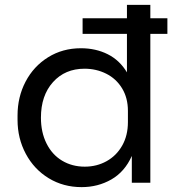

<svg xmlns="http://www.w3.org/2000/svg" viewBox="-20 -750 729 788"><path d="M52 -258V-276Q52 -352 85 -415Q118 -478 177.5 -515Q237 -552 312 -552Q373 -552 422 -527.5Q471 -503 501 -453V-611H319V-675H501V-730H597V-675H667V-611H597V0H521V-110Q492 -45 437 -13.5Q382 18 315 18Q240 18 180 -18.5Q120 -55 86 -118.5Q52 -182 52 -258ZM505 -249V-295Q505 -348 481 -387.5Q457 -427 416 -447.5Q375 -468 327 -468Q247 -468 197.5 -413Q148 -358 148 -267Q148 -207 171 -161Q194 -115 235 -90.5Q276 -66 328 -66Q377 -66 417.5 -88.5Q458 -111 481.5 -152.5Q505 -194 505 -249Z"/></svg>

Font: Sora-SIA
Style: Regular
Weight: 400
Designer: Jonathan Barnbrook, Julián Moncada
Foundry: Barnbrook Fonts
Version: Version 2.000